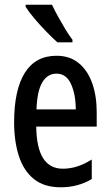

<svg xmlns="http://www.w3.org/2000/svg" viewBox="-20 -786 468 816"><path d="M220 -549Q277 -549 315 -517.5Q353 -486 372 -432Q391 -378 391 -309V-248H134Q136 -69 247 -69Q278 -69 308 -78.5Q338 -88 370 -108V-25Q311 10 238 10Q167 10 123.5 -25.5Q80 -61 60 -123.5Q40 -186 40 -266Q40 -404 85.5 -476.5Q131 -549 220 -549ZM220 -473Q182 -473 160 -436.5Q138 -400 135 -321H302Q302 -384 282 -428.5Q262 -473 220 -473ZM201 -766Q211 -744 226.5 -716Q242 -688 258 -661.5Q274 -635 288 -617V-606H224Q205 -623 178 -650.5Q151 -678 126.5 -707Q102 -736 89 -757V-766Z"/></svg>

Font: Noto Sans Gurmukhi ExtraCondensed Medium
Style: Regular
Weight: 500
Width: 2
Designer: Jelle Bosma - Monotype Design Team
Foundry: Monotype Imaging Inc.
Version: Version 2.004; ttfautohint (v1.8.4.7-5d5b)